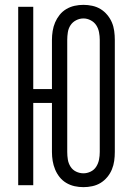

<svg xmlns="http://www.w3.org/2000/svg" viewBox="-20 -763 540 791"><path d="M324 8Q342 8 360.5 4Q379 0 394.5 -9.5Q410 -19 422 -33.5Q434 -48 441 -65Q448 -82 450.5 -100Q453 -118 453 -137V-599Q453 -617 450.5 -635.5Q448 -654 441 -670.5Q434 -687 422 -701.5Q410 -716 394.5 -725.5Q379 -735 360.5 -739Q342 -743 324 -743Q305 -743 287 -739Q269 -735 253 -725.5Q237 -716 225.5 -701.5Q214 -687 207 -670.5Q200 -654 197 -635.5Q194 -617 194 -599V-396H117V-735H55V0H117V-339H194V-137Q194 -118 197 -100Q200 -82 207 -65Q214 -48 225.5 -33.5Q237 -19 253 -9.5Q269 0 287 4Q305 8 324 8ZM324 -49Q308 -49 293.5 -56Q279 -63 270.5 -76.5Q262 -90 259.5 -105.5Q257 -121 257 -137V-599Q257 -614 259.5 -630Q262 -646 270.5 -659Q279 -672 293.5 -679.5Q308 -687 324 -687Q339 -687 353.5 -679.5Q368 -672 376.5 -659Q385 -646 388 -630Q391 -614 391 -599V-137Q391 -121 388 -105.5Q385 -90 376.5 -76.5Q368 -63 353.5 -56Q339 -49 324 -49Z"/></svg>

Font: Iosevka SS09 Light
Style: Regular
Weight: 300
Monospace: yes
Designer: Belleve Invis
Foundry: Belleve Invis
Version: Version 5.2.1; ttfautohint (v1.8.3)